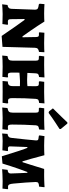

<svg xmlns="http://www.w3.org/2000/svg" viewBox="724 -1547 835 2323"><g transform="rotate(90 1141.5 -385.5)"><path d="M428 -405Q427 -425 421.5 -432Q416 -439 401 -439H375L371 -446L376 -505Q390 -505 427.5 -503.5Q465 -502 502 -502Q538 -502 569.5 -503Q601 -504 612 -505L608 -440Q581 -436 570 -425Q559 -414 558 -391L547 2L415 12Q349 -85 293 -164.5Q237 -244 221 -265H210L212 -101Q212 -79 218.5 -71Q225 -63 243 -63Q251 -63 260.5 -64Q270 -65 273 -65L280 -59L271 3Q257 3 220.5 1.5Q184 0 150 0Q118 0 80.5 2.5Q43 5 32 6L40 -59Q64 -62 75 -73.5Q86 -85 87 -108L97 -389Q97 -415 85 -424Q73 -433 33 -438L25 -448L30 -506Q40 -505 75 -503.5Q110 -502 144 -502Q176 -502 204 -503Q232 -504 241 -505Q294 -420 349 -341Q404 -262 420 -240H431Z M658 -58Q692 -64 703 -76.5Q714 -89 714 -122V-398Q714 -422 708 -430Q702 -438 685 -438H662L655 -447L662 -503L766 -502Q809 -502 854.5 -503.5Q900 -505 917 -506L912 -441Q884 -437 876 -429Q868 -421 867 -397L862 -299L944 -296Q994 -296 1022 -300L1023 -398Q1023 -422 1017 -430Q1011 -438 993 -438H970L963 -447L970 -503Q970 -502 1094 -502Q1131 -502 1173 -503.5Q1215 -505 1231 -506L1226 -442Q1196 -438 1187 -430.5Q1178 -423 1176 -400Q1167 -276 1167 -117Q1167 -87 1174.5 -76Q1182 -65 1200 -65Q1209 -65 1216 -66Q1223 -67 1225 -67L1232 -59L1224 1L1090 0L960 1L966 -63Q997 -63 1009.5 -76.5Q1022 -90 1022 -125V-209L960 -210Q936 -209 904 -206.5Q872 -204 859 -203L858 -117Q858 -85 864 -74Q870 -63 887 -63Q896 -63 903 -64Q910 -65 912 -66L917 -58L910 3Q895 3 857.5 1.5Q820 0 787 0Q752 0 709 1.5Q666 3 652 5Z M1287 -58Q1321 -65 1332 -77.5Q1343 -90 1343 -122V-398Q1343 -422 1337 -430Q1331 -438 1314 -438H1290L1283 -447L1290 -503L1417 -502Q1453 -502 1494 -503.5Q1535 -505 1551 -506L1546 -441Q1516 -437 1507 -429.5Q1498 -422 1496 -400Q1487 -260 1487 -117Q1487 -85 1493 -74Q1499 -63 1516 -63Q1527 -63 1535 -64Q1543 -65 1545 -66L1551 -58L1544 3Q1528 3 1487 1.5Q1446 0 1410 0Q1379 0 1336.5 2Q1294 4 1281 5ZM1328 -561 1291 -608Q1343 -660 1394.5 -713.5Q1446 -767 1461 -783H1475L1541 -703L1540 -688Q1523 -677 1464 -638.5Q1405 -600 1346 -556Z M1769 -299H1759Q1758 -269 1755 -199.5Q1752 -130 1751 -90Q1751 -76 1757.5 -70Q1764 -64 1778 -64L1802 -65L1808 -60L1799 3Q1785 3 1750.5 1.5Q1716 0 1687 0Q1665 0 1635 2Q1605 4 1595 6L1600 -59Q1624 -62 1635.5 -73.5Q1647 -85 1649 -112Q1654 -157 1666.5 -273.5Q1679 -390 1679 -403Q1679 -418 1675.5 -424Q1672 -430 1661.5 -432.5Q1651 -435 1624 -438L1618 -445L1627 -506Q1640 -505 1675 -503.5Q1710 -502 1742 -502Q1778 -502 1812 -503Q1846 -504 1858 -505Q1878 -424 1901.5 -343.5Q1925 -263 1932 -240H1942Q1950 -263 1975 -343Q2000 -423 2024 -502Q2043 -503 2057.5 -502.5Q2072 -502 2082 -502H2111Q2144 -502 2160 -503Q2188 -504 2210.5 -505Q2233 -506 2240 -507L2245 -504L2238 -441Q2204 -439 2193 -431Q2182 -423 2182 -400Q2182 -368 2188.5 -281Q2195 -194 2201 -133Q2204 -94 2212.5 -79.5Q2221 -65 2240 -65L2264 -66L2269 -60L2262 2L2173 0Q2143 0 2088 2.5Q2033 5 2027 6L2035 -60Q2059 -62 2069 -71Q2079 -80 2079 -98Q2079 -119 2075.5 -195.5Q2072 -272 2071 -299H2061Q2053 -281 2021.5 -190.5Q1990 -100 1959 2L1871 10Q1837 -102 1807 -192.5Q1777 -283 1769 -299Z"/></g></svg>

Font: Alegreya SC ExtraBold
Style: Regular
Weight: 800
Designer: Juan Pablo del Peral
Foundry: Huerta Tipografica
Version: Version 2.007; ttfautohint (v1.6)